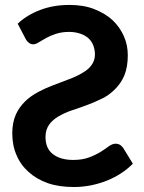

<svg xmlns="http://www.w3.org/2000/svg" viewBox="-20 -751 584 779"><path d="M85 -591.3 51.8 -654.8Q89.4 -690.4 144 -710.9Q196.8 -731 262.2 -731Q319.8 -731 362.8 -713.9Q408.2 -695.8 437 -668.9Q466.3 -641.1 482.9 -603.5Q498.5 -567.9 498.5 -526.9Q498.5 -479 484.4 -444.8Q471.7 -414.1 446.3 -388.7Q421.4 -363.8 393.1 -350.6Q357.9 -333.5 331.5 -324.2Q324.2 -321.8 311.8 -317.1Q299.3 -312.5 289.1 -309.1Q278.8 -305.7 270 -302.7Q243.7 -293.9 216.3 -278.3Q192.9 -264.2 179.2 -245.1Q164.6 -224.1 164.6 -195.8Q164.6 -148.4 194.8 -125.5Q225.6 -102.1 276.9 -102.1Q314.5 -102.1 341.3 -112.3Q365.7 -121.1 388.2 -134.8Q401.9 -143.1 422.4 -158.2Q436.5 -168 449.7 -168Q458.5 -168 466.8 -163.6Q473.6 -158.7 479.5 -151.4L519 -86.9Q498 -65.4 471.2 -47.9Q444.8 -30.8 413.6 -18.1Q382.8 -5.9 349.1 1Q314 7.8 280.8 7.8Q219.2 7.8 174.3 -7.8Q128.4 -23.9 96.2 -53.2Q63.5 -82 46.9 -122.1Q29.8 -160.6 29.8 -210.9Q29.8 -253.4 44.4 -286.6Q57.6 -315.9 82.5 -340.3Q104 -361.3 136.2 -378.4Q164.6 -393.6 197.3 -405.8Q207 -409.2 227.5 -417.2Q248 -425.3 258.8 -429.2Q289.6 -440.4 312.5 -454.1Q337.9 -468.3 350.6 -485.8Q365.2 -504.9 365.2 -530.3Q365.2 -548.8 358.4 -566.9Q352.1 -583.5 338.9 -595.7Q325.2 -607.9 306.2 -614.3Q284.2 -621.6 260.7 -621.6Q231.4 -621.6 207 -613.8Q183.6 -606 167 -596.7Q164.1 -595.2 137.7 -579.6Q125 -571.3 115.2 -571.3Q105 -571.3 98.1 -576.7Q90.3 -582 85 -591.3Z"/></svg>

Font: Lato-SemiBold
Style: Bold
Weight: 500
Designer: Lukasz Dziedzic with Adam Twardoch and Botio Nikoltchev
Foundry: tyPoland Lukasz Dziedzic
Version: ""